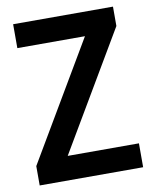

<svg xmlns="http://www.w3.org/2000/svg" viewBox="-81 -776 676 839"><g transform="rotate(-10 256.5 -357.0)"><path d="M486 0V-106H170L478 -628V-714H35V-608H335L27 -86V0Z"/></g></svg>

Font: Noto Sans Devanagari UI SemiCondensed SemiBold
Style: Regular
Weight: 600
Width: 4
Designer: Jelle Bosma - Monotype Design Team
Foundry: Monotype Imaging Inc.
Version: Version 2.004